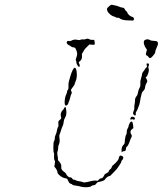

<svg xmlns="http://www.w3.org/2000/svg" viewBox="-20 -771 678 799"><path d="M530 -264Q532 -262 534 -250L535 -238L529 -233Q523 -228 523 -222Q523 -216 526 -212Q531 -206 526 -198Q523 -193 521 -186Q513 -163 507 -160Q504 -158 504 -152Q504 -142 497 -142Q493 -142 490 -140Q487 -138 486 -137Q486 -137 486 -138.5Q486 -140 486 -142.5Q486 -145 486 -148Q486 -159 492 -166Q500 -173 499 -181Q499 -185 500 -191.5Q501 -198 502.5 -204Q504 -210 505 -211Q508 -214 507.5 -222Q507 -230 511 -236Q515 -242 515 -246Q515 -249 518.5 -256Q522 -263 524 -264.5Q526 -266 530 -264ZM524 -281Q527 -288 536 -284Q545 -280 540 -274Q537 -272 534 -274Q531 -276 527 -274Q524 -273 523 -273.5Q522 -274 522 -276Q522 -278 524 -281ZM249 -324Q253 -329 254 -321Q255 -319 255 -317Q259 -294 251 -282Q246 -274 245 -263.5Q244 -253 240.5 -246Q237 -239 233.5 -227Q230 -215 228 -211.5Q226 -208 227 -200Q230 -183 226 -172Q222 -165 222 -156.5Q222 -148 219.5 -140.5Q217 -133 219.5 -122.5Q222 -112 221 -108.5Q220 -105 225 -100Q237 -88 235 -75Q234 -69 238.5 -63.5Q243 -58 248.5 -54.5Q254 -51 255 -47.5Q256 -44 261.5 -38Q267 -32 271.5 -33Q276 -34 280.5 -28Q285 -22 288 -23Q291 -24 295 -21Q299 -18 310.5 -16.5Q322 -15 325 -13Q329 -10 345 -14Q376 -22 382 -19Q386 -17 391 -23Q396 -29 401 -29Q406 -29 410 -35Q414 -41 415 -44Q416 -47 424 -50.5Q432 -54 433 -59Q434 -64 438.5 -66.5Q443 -69 445 -75.5Q447 -82 451 -84Q455 -87 460 -92Q465 -97 468.5 -101.5Q472 -106 473 -108Q475 -119 478 -122Q481 -125 488 -122Q493 -120 493 -114.5Q493 -109 489 -105.5Q485 -102 485 -98.5Q485 -95 478.5 -86Q472 -77 469.5 -72.5Q467 -68 455.5 -56.5Q444 -45 441 -41.5Q438 -38 434 -38Q431 -38 425.5 -33.5Q420 -29 418 -26Q416 -19 396 -15Q385 -13 383 -10Q377 0 369 0Q364 0 362 2Q358 7 343 8Q328 9 314 5Q302 2 292.5 1Q283 0 281.5 -2.5Q280 -5 274 -6.5Q268 -8 264 -18Q261 -25 259.5 -26.5Q258 -28 253 -29Q239 -31 226 -43Q219 -49 219 -54.5Q219 -60 213 -69L206 -78L208 -89Q210 -100 207 -104.5Q204 -109 205 -121Q206 -133 204 -135.5Q202 -138 202 -159Q202 -180 205 -184Q208 -188 208 -195Q208 -202 210 -206Q216 -218 218 -233Q220 -241 222 -243.5Q224 -246 223 -256Q222 -264 223.5 -266.5Q225 -269 232 -275Q236 -278 234 -284Q229 -300 241 -313Q246 -317 246 -319Q246 -321 249 -324ZM291 -489Q297 -489 299 -472Q302 -448 294 -431Q291 -424 291 -421.5Q291 -419 283 -408.5Q275 -398 275 -396.5Q275 -395 277.5 -389.5Q280 -384 277.5 -381Q275 -378 272.5 -366.5Q270 -355 267 -349Q264 -343 264 -340Q264 -338 260 -334.5Q256 -331 254 -331Q253 -331 250 -336Q248 -341 249.5 -355Q251 -369 255 -377Q259 -385 259 -389Q259 -393 262.5 -397.5Q266 -402 265 -412.5Q264 -423 267 -433.5Q270 -444 273.5 -456Q277 -468 282 -478.5Q287 -489 291 -489ZM589 -451 586 -449 590 -442Q593 -436 593 -433Q593 -430 589 -424Q585 -418 584 -408.5Q583 -399 577.5 -394Q572 -389 570 -383Q565 -366 562 -345Q561 -337 556.5 -327Q552 -317 552 -315.5Q552 -314 548 -308Q544 -302 545 -297.5Q546 -293 543.5 -291Q541 -289 537 -293Q531 -298 536 -309Q540 -317 539 -322Q538 -327 540 -336.5Q542 -346 542 -354.5Q542 -363 547 -369Q552 -375 552.5 -379Q553 -383 555.5 -392Q558 -401 561 -406Q565 -411 564 -425Q563 -433 567 -445Q571 -457 571 -462Q571 -467 576.5 -473.5Q582 -480 583 -483Q584 -486 588.5 -489.5Q593 -493 591 -499Q589 -505 590 -506Q591 -507 595.5 -507Q600 -507 600 -503Q600 -499 598 -495Q596 -491 598.5 -485Q601 -479 597 -466.5Q593 -454 589 -451ZM586 -606Q595 -609 603 -605Q609 -601 619.5 -601Q630 -601 634 -598Q642 -592 632 -573Q626 -560 626 -554.5Q626 -549 617 -539Q604 -523 598 -534Q595 -539 591 -540Q584 -542 589 -555Q592 -563 591 -565Q580 -580 578.5 -591.5Q577 -603 586 -606ZM336 -608Q345 -612 351 -608Q356 -605 364 -605H372L374 -596Q375 -587 373.5 -585.5Q372 -584 362 -585L352 -586L342 -576Q332 -567 329 -560.5Q326 -554 323 -550.5Q320 -547 321 -539Q323 -524 311 -515Q306 -512 309 -507Q312 -502 312 -497.5Q312 -493 309 -493Q307 -493 304.5 -496Q302 -499 300 -503.5Q298 -508 298 -511Q298 -515 296 -519Q294 -523 297 -530Q304 -545 299 -558Q296 -568 293 -571Q290 -574 286 -574Q280 -574 276.5 -577Q273 -580 265 -584Q254 -591 259 -598Q261 -602 266.5 -600.5Q272 -599 275 -601Q289 -609 303 -605Q310 -603 315 -605.5Q320 -608 325 -607Q330 -606 336 -608ZM510 -719Q510 -715 516.5 -709Q523 -703 527 -702Q540 -699 537 -689Q536 -686 533.5 -685.5Q531 -685 518 -686Q489 -686 479 -694Q475 -698 471 -697Q467 -696 462 -699Q457 -702 452 -703Q447 -704 438.5 -711Q430 -718 428 -723Q422 -735 429 -740Q432 -743 437 -747.5Q442 -752 446 -751Q450 -750 458.5 -748.5Q467 -747 476.5 -743Q486 -739 491 -739Q496 -739 499 -733Q502 -727 506 -724Q510 -721 510 -719Z"/></svg>

Font: TT2020 Style D
Style: Italic
Weight: 400
Italic angle: -15°
Version: Version 0.2.000